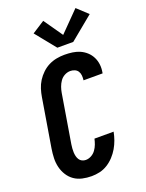

<svg xmlns="http://www.w3.org/2000/svg" viewBox="-180 -1073 890 1168"><g transform="rotate(-20 265.0 -489.5)"><path d="M205 8Q174 8 145 1.5Q116 -5 93 -21Q70 -37 54.5 -61.5Q39 -86 32 -114.5Q25 -143 26 -173Q27 -203 32 -234L84 -548Q88 -573 96 -598.5Q104 -624 118.5 -647Q133 -670 153.5 -689.5Q174 -709 198 -721Q222 -733 248 -738Q274 -743 300 -743Q326 -743 351.5 -739.5Q377 -736 399.5 -726Q422 -716 440 -699.5Q458 -683 469 -661Q480 -639 483 -613.5Q486 -588 481 -562Q481 -561 481 -560Q481 -559 480 -557H357Q357 -558 357 -558.5Q357 -559 357 -559Q359 -574 357.5 -589Q356 -604 348.5 -615.5Q341 -627 327.5 -632.5Q314 -638 300 -638Q281 -638 263 -628.5Q245 -619 233.5 -602.5Q222 -586 215.5 -567.5Q209 -549 206 -531L154 -217Q152 -204 151 -191Q150 -178 150.5 -165.5Q151 -153 154 -140.5Q157 -128 163.5 -118Q170 -108 181 -102.5Q192 -97 205 -97Q223 -97 240.5 -106.5Q258 -116 269.5 -132Q281 -148 287.5 -165.5Q294 -183 298 -201H422Q417 -175 408 -149.5Q399 -124 385 -100Q371 -76 351.5 -55Q332 -34 308 -19Q284 -4 257.5 2Q231 8 205 8ZM378 -798H275L169 -929L250 -981L335 -859L461 -987L530 -923Z"/></g></svg>

Font: Iosevka SS04 Extrabold Oblique
Style: Regular
Weight: 800
Italic angle: -9°
Monospace: yes
Designer: Belleve Invis
Foundry: Belleve Invis
Version: Version 19.0.0; ttfautohint (v1.8.4)